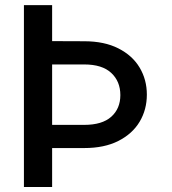

<svg xmlns="http://www.w3.org/2000/svg" viewBox="-20 -748 687 768"><path d="M75.7 -727.5H188.5V-583.5L316.9 -583Q397.5 -583 453.6 -554.4Q509.8 -525.9 538.6 -477.5Q567.4 -429.2 567.4 -369.6Q567.4 -309.6 538.6 -261.2Q509.8 -212.9 453.6 -184.3Q397.5 -155.8 316.9 -155.8H188.5V0H75.7ZM188.5 -248.5H316.9Q388.7 -248.5 425 -281Q461.4 -313.5 461.4 -367.7Q461.4 -422.4 425 -456.3Q388.7 -490.2 316.9 -490.2H188.5Z"/></svg>

Font: Inter Medium
Style: Regular
Weight: 500
Designer: Rasmus Andersson
Foundry: rsms
Version: Version 4.001;git-9221beed3